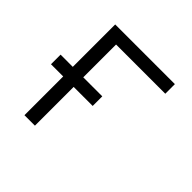

<svg xmlns="http://www.w3.org/2000/svg" viewBox="-139 -649 778 778"><g transform="rotate(45 250.0 -260.0)"><path d="M100 0V-222H30V-277H100V-520H442V-465H160V-277H269V-222H160V0Z"/></g></svg>

Font: Iosevka Custom Light
Style: Regular
Weight: 300
Monospace: yes
Designer: Belleve Invis
Foundry: Belleve Invis
Version: Version 27.3.5